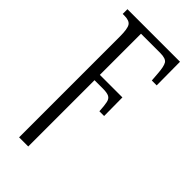

<svg xmlns="http://www.w3.org/2000/svg" viewBox="-243 -593 891 891"><g transform="rotate(45 202.0 -148.0)"><path d="M86 -422Q86 -472 75.5 -488.5Q65 -505 32 -505H21V-536H366L367 -382H335L332 -422Q329 -468 319 -484Q309 -500 273 -500H146V-230H294L295 -109H264Q262 -145 258 -163.5Q254 -182 241 -188.5Q228 -195 201 -195H146V240H86Z"/></g></svg>

Font: Noto Serif ExtraCondensed Light
Style: Regular
Weight: 300
Width: 2
Designer: Monotype Design Team
Foundry: Monotype Imaging Inc.
Version: Version 2.014; ttfautohint (v1.8.4.7-5d5b)